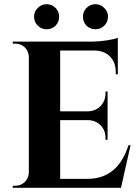

<svg xmlns="http://www.w3.org/2000/svg" viewBox="-20 -899 671 919"><path d="M161 -776Q143 -794 143 -819Q143 -844 161 -861Q178 -879 203 -879Q228 -879 246 -861Q263 -844 263 -819Q263 -794 246 -776Q228 -759 203 -759Q178 -759 161 -776ZM394 -776Q377 -794 377 -819Q377 -844 394 -861Q412 -879 437 -879Q461 -879 479 -861Q497 -844 497 -819Q497 -794 479 -776Q461 -759 437 -759Q412 -759 394 -776ZM559 0H41V-10H54Q80 -10 99 -28Q117 -47 118 -73V-630Q116 -655 98 -673Q79 -690 54 -690H41V-700H424Q455 -700 493 -706Q529 -712 544 -718V-543L534 -544V-555Q534 -600 507 -628Q481 -655 436 -657H268V-366H400Q437 -367 461 -391Q485 -416 485 -452V-461H495V-230H485V-238Q485 -275 462 -299Q438 -323 402 -324H268V-43H399Q544 -43 595 -204H605Z"/></svg>

Font: Cinzel Bold(RUS BY LYAJKA)
Style: Regular
Weight: 700
Designer: Natanael Gama
Version: Version 1.001;PS 001.001;hotconv 1.0.56;makeotf.lib2.0.21325